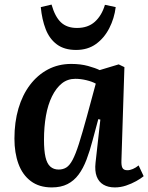

<svg xmlns="http://www.w3.org/2000/svg" viewBox="-20 -804 648 838"><path d="M510 -104Q509 -81 514.5 -71Q520 -61 536 -61Q547 -61 560 -66.5Q573 -72 585 -82L607 -35Q595 -25 574.5 -13.5Q554 -2 530 6Q506 14 481 14Q452 14 431.5 2Q411 -10 402 -34Q393 -58 397 -94L418 -282L409 -284L384 -191Q372 -145 357.5 -107Q343 -69 323 -42Q303 -15 274.5 -0.5Q246 14 206 14Q151 14 114.5 -13.5Q78 -41 60.5 -89Q43 -137 43 -199Q43 -271 60.5 -330.5Q78 -390 111 -433.5Q144 -477 189.5 -501Q235 -525 291 -525Q332 -525 364.5 -516Q397 -507 415 -498L498 -523L523 -511ZM236 -64Q255 -64 269.5 -73Q284 -82 297 -106.5Q310 -131 324.5 -176.5Q339 -222 359 -295L398 -439Q382 -448 357 -454Q332 -460 309 -460Q275 -460 250 -440Q225 -420 207 -383.5Q189 -347 180.5 -298.5Q172 -250 172 -194Q172 -147 178.5 -118.5Q185 -90 199.5 -77Q214 -64 236 -64ZM312 -586Q261 -586 228.5 -610Q196 -634 179.5 -676.5Q163 -719 158 -773L205 -784Q220 -731 246 -706.5Q272 -682 316 -682Q364 -682 394 -709Q424 -736 438 -783L485 -773Q479 -724 457 -681Q435 -638 399 -612Q363 -586 312 -586Z"/></svg>

Font: Literata 18pt SemiBold
Style: Italic
Weight: 600
Italic angle: -2°
Designer: Latin by Veronika Burian and Jose Scaglione. Greek by Irene Vlachou. Cyrillic by Vera Evstafieva
Foundry: TypeTogether
Version: Version 3.103;gftools[0.9.29]